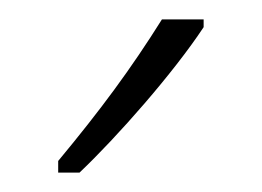

<svg xmlns="http://www.w3.org/2000/svg" viewBox="-20 -784 270 198"><path d="M190 -756V-764H147C115 -713 84 -671 40 -618V-606H62C101 -643 159 -709 190 -756Z"/></svg>

Font: Noto Sans Telugu ExtraCondensed ExtraLight
Style: Regular
Weight: 200
Width: 2
Designer: Jelle Bosma - Monotype Design Team
Foundry: Monotype Imaging Inc.
Version: Version 2.005